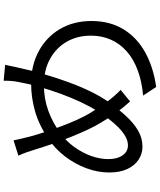

<svg xmlns="http://www.w3.org/2000/svg" viewBox="67 -889 866 1040"><g transform="rotate(-90 500.0 -369.0)"><path d="M669 -774.1Q666.3 -762 663.1 -747.5Q659.9 -733 657.2 -719.1Q654.6 -705.2 651.8 -695.5Q638.5 -633.2 618.9 -565.9Q599.3 -498.5 575.3 -432.6Q551.3 -366.6 523.6 -309.8Q495.9 -253 465.6 -211.1Q427.8 -158.6 389.7 -117.5Q351.5 -76.4 311.4 -53.4Q271.2 -30.3 225.2 -30.3Q187.7 -30.3 155.7 -51Q123.7 -71.6 104.7 -111.9Q85.7 -152.2 85.7 -210.4Q85.7 -273.3 109.3 -335.9Q132.9 -398.5 174.2 -451.7Q215.6 -504.9 268.4 -540.3Q342.3 -590.8 417 -612.1Q491.7 -633.5 568.2 -633.5Q666.3 -633.5 742.8 -592.1Q819.3 -550.8 862.8 -477.3Q906.2 -403.8 906.2 -306.2Q906.2 -206.9 861.5 -133.5Q816.7 -60.1 736.4 -15.6Q656.2 28.9 548.9 44L502.2 -26.8Q580.5 -33.8 641.2 -56.8Q701.9 -79.8 743.2 -116.9Q784.5 -153.9 805.7 -202.8Q826.9 -251.6 826.9 -309.3Q826.9 -383.4 793.8 -440.8Q760.7 -498.1 700.5 -531.2Q640.4 -564.3 560 -564.3Q487.1 -564.3 421.6 -540.9Q356.1 -517.4 297.4 -473.9Q255.5 -443.6 224 -400Q192.5 -356.4 175.3 -308.5Q158.2 -260.6 158.2 -215.5Q158.2 -166.4 178.7 -137.7Q199.3 -109 232.9 -109Q257.2 -109 282.1 -123.4Q307 -137.8 331.1 -161.8Q355.2 -185.8 377.4 -215.3Q399.5 -244.8 418.3 -275Q443.2 -313.9 467.2 -365.1Q491.2 -416.2 512.5 -474.7Q533.8 -533.3 550.5 -592.5Q567.2 -651.7 576.6 -706.1Q579.8 -721.1 581.5 -743.3Q583.2 -765.4 582.8 -782.2ZM259.6 -728.6Q263.9 -707.9 269.4 -684.7Q274.9 -661.4 280.3 -640.2Q289.9 -603.8 304.8 -559Q319.7 -514.3 336.6 -468.9Q353.5 -423.6 371.3 -384.5Q389.2 -345.4 404.8 -318.6Q430.8 -275.1 464 -229Q497.2 -182.8 533 -148.6L470.4 -97.3Q440.2 -130.9 412 -169Q383.8 -207.1 355.7 -255.6Q337.4 -284.9 317.9 -326.3Q298.5 -367.7 279.1 -416Q259.6 -464.3 242 -514.6Q224.3 -565 210.2 -611.5Q203 -635.7 194.6 -659.3Q186.1 -683 176.8 -702.4Z"/></g></svg>

Font: Shanggu Sans SC VF
Style: Regular
Weight: 250
Designer: GuiWonder
Version: Version 1.021